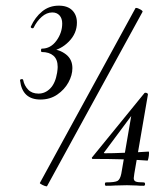

<svg xmlns="http://www.w3.org/2000/svg" viewBox="-20 -655 583 679"><path d="M236 -414Q236 -389 222 -363.5Q208 -338 182.5 -320.5Q157 -303 123 -303Q59 -303 51 -370Q50 -374 55.5 -375Q61 -376 62 -372Q66 -352 79.5 -338Q93 -324 116 -324Q140 -324 158 -342.5Q176 -361 182 -398Q184 -412 184 -418Q184 -445 169 -458Q154 -471 128 -471Q125 -471 125 -477Q125 -483 128 -483Q159 -483 179.5 -511Q200 -539 200 -572Q200 -590 190.5 -600.5Q181 -611 165 -611Q145 -611 127.5 -595.5Q110 -580 99 -557Q98 -555 95 -555Q92 -555 90 -557Q88 -559 89 -561Q104 -594 129 -614.5Q154 -635 188 -635Q219 -635 235.5 -618.5Q252 -602 252 -575Q252 -537 223.5 -508Q195 -479 158 -474V-483Q191 -480 213.5 -462.5Q236 -445 236 -414ZM145 4Q140 4 130 -1Q120 -6 121 -8L459 -626Q459 -627 461 -627Q467 -627 476.5 -621.5Q486 -616 484 -613L146 4ZM355 -10Q387 -10 396 -15.5Q405 -21 409 -41L446 -256L468 -277L349 -117Q347 -116 347.5 -114.5Q348 -113 351 -113Q382 -113 412.5 -114.5Q443 -116 456 -116L506 -119Q507 -119 507 -113Q507 -105 505 -96Q503 -87 502 -87Q427 -93 307 -93Q306 -93 305 -95.5Q304 -98 306 -99L491 -326Q492 -327 495 -327Q498 -327 501 -325Q504 -323 503 -320L455 -41Q453 -29 453 -25Q453 -16 460 -13Q467 -10 488 -10Q493 -10 493 -4Q493 2 488 2Q472 2 463 1L429 0L387 1Q375 2 355 2Q351 2 351 -4Q351 -10 355 -10Z"/></svg>

Font: Cormorant Garamond Medium
Style: Italic
Weight: 500
Italic angle: -10°
Designer: Christian Thalmann (Catharsis Fonts)
Foundry: Catharsis Fonts
Version: Version 4.000